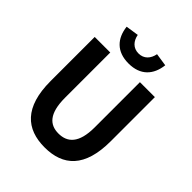

<svg xmlns="http://www.w3.org/2000/svg" viewBox="-233 -977 1126 1126"><g transform="rotate(45 329.5 -414.5)"><path d="M80 -654V-288C80 -72 178 12 330 12C483 12 579 -72 579 -288V-654H455V-279C455 -147 403 -103 330 -103C258 -103 209 -147 209 -279V-654ZM170 -829C180 -742 231 -684 330 -684C429 -684 480 -742 490 -829L410 -841C402 -798 375 -767 330 -767C285 -767 258 -798 250 -841Z"/></g></svg>

Font: Source Sans Pro SemBd
Style: Regular
Weight: 700
Designer: Paul D. Hunt
Foundry: Adobe Systems Incorporated
Version: Version 2.020;PS 2.0;hotconv 1.0.86;makeotf.lib2.5.63406